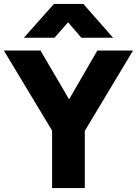

<svg xmlns="http://www.w3.org/2000/svg" viewBox="-24 -957 698 977"><path d="M241 0V-292.5L-4.5 -700H182L327.5 -451.5L471.5 -700H653L407.5 -291V0ZM97.5 -765 250.5 -937H400L551.5 -765H390L322.5 -843.5L253.5 -765Z"/></svg>

Font: Geologica Roman
Style: Bold
Weight: 700
Designer: Sindre Bremnes, Frode Helland
Foundry: Monokrom Skriftforlag AS
Version: Version 1.010;gftools[0.9.28]